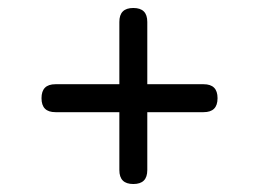

<svg xmlns="http://www.w3.org/2000/svg" viewBox="-20 -573 649 481"><path d="M279 -147C279 -147 279 -147 279 -147C279 -123.5 290.5 -112 314 -112C314 -112 314 -112 314 -112C337.5 -112 349 -123.5 349 -147C349 -147 349 -518 349 -518C349 -518 349 -518 349 -518C349 -541.5 337.5 -553 314 -553C314 -553 314 -553 314 -553C290.5 -553 279 -541.5 279 -518C279 -518 279 -147 279 -147ZM490 -292C490 -292 490 -292 490 -292C513.5 -292 525 -303.5 525 -327C525 -327 525 -327 525 -327C525 -350.5 513.5 -362 490 -362C490 -362 119 -362 119 -362C119 -362 119 -362 119 -362C95.5 -362 84 -350.5 84 -327C84 -327 84 -327 84 -327C84 -303.5 95.5 -292 119 -292C119 -292 490 -292 490 -292ZM490 -292C490 -292 490 -292 490 -292C513.5 -292 525 -303.5 525 -327C525 -327 525 -327 525 -327C525 -350.5 513.5 -362 490 -362C490 -362 119 -362 119 -362C119 -362 119 -362 119 -362C95.5 -362 84 -350.5 84 -327C84 -327 84 -327 84 -327C84 -303.5 95.5 -292 119 -292C119 -292 490 -292 490 -292Z"/></svg>

Font: Jura-Fortis-Bold
Style: Bold
Weight: 500
Designer: Daniel Johnson, Alexei Vanyashin, Mirko Velimirovic
Foundry: Daniel Johnson
Version: ""